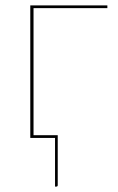

<svg xmlns="http://www.w3.org/2000/svg" viewBox="-20 -510 436 710"><path d="M377 -490V-480H104V-10H193.5V174.5Q193.5 180 188 180H183.5V0H92V-490Z"/></svg>

Font: Lato Hairline
Style: Regular
Weight: 100
Designer: Lukasz Dziedzic
Foundry: tyPoland Lukasz Dziedzic
Version: Version 2.007; 2014-02-27